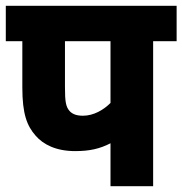

<svg xmlns="http://www.w3.org/2000/svg" viewBox="-20 -642 629 662"><path d="M508 -500H589V-622H0V-500H57V-340C57 -249 73 -208 103 -174C129 -144 173 -121 239 -121C289 -121 324 -129 361 -148V0H508ZM361 -500V-287C337 -263 303 -243 266 -243C245 -243 231 -248 221 -258C207 -273 204 -291 204 -342V-500Z"/></svg>

Font: Noto Sans SemiCondensed ExtraBold
Style: Italic
Weight: 800
Width: 4
Italic angle: -12°
Designer: Monotype Design Team
Foundry: Monotype Imaging Inc.
Version: Version 2.013